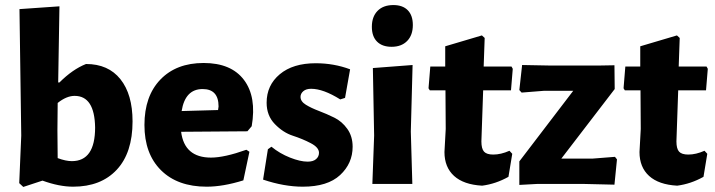

<svg xmlns="http://www.w3.org/2000/svg" viewBox="-20 -727 2827 759"><path d="M320 -474Q408 -474 456 -414Q504 -354 504 -247Q504 -123 441.5 -56Q379 11 269 11Q214 11 148 -13L72 12L56 -3L64 -191L57 -691L215 -702L210 -401H215Q267 -453 320 -474ZM207 -211 208 -102Q240 -90 264 -90Q356 -90 356 -223Q354 -348 275 -348Q243 -348 208 -320Z M797 11Q682 11 616.5 -54Q551 -119 551 -233Q551 -347 614 -412.5Q677 -478 785 -478Q894 -478 944.5 -411Q995 -344 975 -228L958 -208L696 -206Q709 -104 814 -104Q867 -104 954 -135L966 -127L942 -14Q862 11 797 11ZM781 -375Q712 -375 698 -288L842 -292L844 -306Q844 -375 781 -375Z M1228 -477Q1300 -477 1364 -453L1344 -340L1325 -334Q1258 -376 1210 -376Q1190 -376 1179 -366.5Q1168 -357 1168 -344Q1168 -326 1189 -313Q1210 -300 1240.5 -288.5Q1271 -277 1301.5 -262Q1332 -247 1353 -217.5Q1374 -188 1374 -147Q1374 -81 1324.5 -35Q1275 11 1177 11Q1103 11 1020 -17L1039 -137L1053 -147Q1086 -120 1126.5 -104Q1167 -88 1196 -88Q1218 -88 1229.5 -98Q1241 -108 1241 -123Q1241 -144 1208.5 -161Q1176 -178 1137.5 -190.5Q1099 -203 1066.5 -236.5Q1034 -270 1034 -321Q1034 -390 1086 -433.5Q1138 -477 1228 -477Z M1535 -707Q1572 -707 1592 -686.5Q1612 -666 1612 -628Q1612 -588 1589.5 -565Q1567 -542 1528 -542Q1491 -542 1470.5 -562.5Q1450 -583 1450 -621Q1450 -661 1472.5 -684Q1495 -707 1535 -707ZM1452 0 1459 -191 1454 -458 1611 -470 1604 -207 1610 0Z M1886 7Q1813 3 1775 -31.5Q1737 -66 1737 -126L1742 -217L1741 -370H1679L1674 -378L1681 -464H1740V-544L1885 -587L1896 -577L1892 -464H2002L2007 -455L2000 -370H1890L1883 -168Q1883 -139 1893.5 -127.5Q1904 -116 1930 -116Q1960 -116 1994 -131L2005 -119L1990 -28Q1940 0 1886 7Z M2044 -470 2151 -468H2352L2409 -469L2410 -375L2199 -100H2322L2411 -107L2419 -97L2409 3L2282 0H2106L2033 4V-89L2246 -368H2130L2042 -361L2033 -371Z M2657 7Q2584 3 2546 -31.5Q2508 -66 2508 -126L2513 -217L2512 -370H2450L2445 -378L2452 -464H2511V-544L2656 -587L2667 -577L2663 -464H2773L2778 -455L2771 -370H2661L2654 -168Q2654 -139 2664.5 -127.5Q2675 -116 2701 -116Q2731 -116 2765 -131L2776 -119L2761 -28Q2711 0 2657 7Z"/></svg>

Font: Alegreya Sans SC ExtraBold
Style: Regular
Weight: 800
Designer: Juan Pablo del Peral
Foundry: Huerta Tipografica
Version: Version 2.007